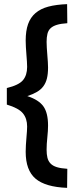

<svg xmlns="http://www.w3.org/2000/svg" viewBox="-20 -777 357 927"><path d="M212 -171Q212 -146 208.5 -113.5Q205 -81 205 -54Q205 -32 209 -15.5Q213 1 224 12.5Q235 24 254.5 30Q274 36 305 38L304 130Q199 126 151.5 85.5Q104 45 104 -44Q104 -59 105 -76Q106 -93 107.5 -110Q109 -127 110 -142Q111 -157 111 -166Q111 -205 90.5 -230Q70 -255 13 -272V-352Q71 -366 91 -390Q111 -414 111 -454Q111 -464 110 -480Q109 -496 107.5 -514Q106 -532 105 -549.5Q104 -567 104 -581Q104 -628 115.5 -660.5Q127 -693 151.5 -714Q176 -735 213.5 -745Q251 -755 304 -757L305 -665Q274 -663 254.5 -657Q235 -651 224 -640.5Q213 -630 209 -613.5Q205 -597 205 -575Q205 -563 206 -546Q207 -529 208.5 -511.5Q210 -494 211 -478Q212 -462 212 -451Q212 -420 206.5 -398Q201 -376 189 -360Q177 -344 158 -333Q139 -322 112 -313Q167 -295 189.5 -263.5Q212 -232 212 -171Z"/></svg>

Font: Panefresco 600wt
Style: Regular
Weight: 600
Designer: Campivisivi
Foundry: Campivisivi & Chank Co
Version: Version 1.001